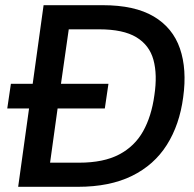

<svg xmlns="http://www.w3.org/2000/svg" viewBox="-20 -720 749 740"><path d="M50 0 92 -302H8L22 -397H106L148 -700H376Q499 -700 572.5 -656.5Q646 -613 673.5 -533Q701 -453 686 -345Q672 -239 623 -161.5Q574 -84 488.5 -42Q403 0 280 0ZM173 -93H285Q379 -93 439 -124.5Q499 -156 531.5 -214Q564 -272 575 -353Q587 -432 571.5 -489Q556 -546 505.5 -576.5Q455 -607 362 -607H245L215 -397H398L384 -302H202Z"/></svg>

Font: Host Grotesk Medium
Style: Italic
Weight: 500
Italic angle: -8°
Designer: Doğukan Karapınar based on Poppins by Indian Type Foundry, Jonny Pinhorn
Foundry: Element Type
Version: Version 1.001; ttfautohint (v1.8.4.7-5d5b)